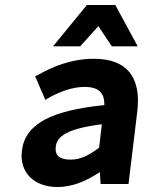

<svg xmlns="http://www.w3.org/2000/svg" viewBox="-20 -739 603 771"><path d="M381 -48 384 0H496L531 -289C548 -424 494 -503 357 -503C267 -503 189 -471 131 -437L121 -433L162 -338L172 -344C218 -370 269 -390 320 -390C382 -390 400 -360 399 -317C184 -295 81 -241 68 -134C57 -46 117 12 211 12C274 12 329 -14 381 -48ZM378 -146C338 -116 304 -98 264 -98C221 -98 199 -113 204 -151C209 -190 246 -222 389 -240ZM375 -634 429 -553H533L443 -719H329L193 -553H302Z"/></svg>

Font: Falling Sky
Style: SeBdObl
Weight: 600
Designer: Paul D. Hunt
Foundry: Adobe Systems Incorporated
Version: Version 1.02